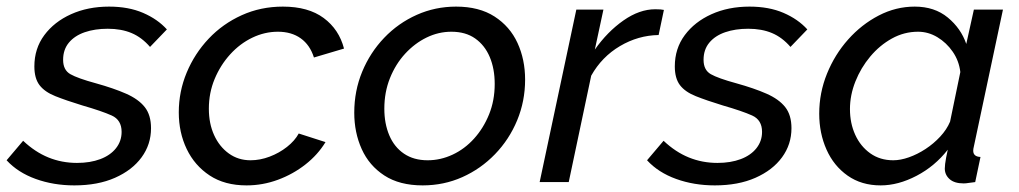

<svg xmlns="http://www.w3.org/2000/svg" viewBox="-44 -551 3083 581"><path d="M181 10Q118 10 64 -9.5Q10 -29 -24 -66L26 -125Q62 -91 102.5 -74.5Q143 -58 189 -58Q229 -58 259.5 -69.5Q290 -81 307 -102.5Q324 -124 324 -152Q324 -188 294 -201.5Q264 -215 205 -232Q156 -247 123.5 -260Q91 -273 75.5 -293.5Q60 -314 60 -350Q60 -404 90 -444.5Q120 -485 171 -508Q222 -531 286 -531Q345 -531 389 -512Q433 -493 461 -462L410 -409Q385 -438 354 -451Q323 -464 282 -464Q243 -464 212.5 -453.5Q182 -443 164.5 -422Q147 -401 147 -370Q147 -339 169 -326.5Q191 -314 246 -299Q300 -284 337.5 -267.5Q375 -251 394 -227Q413 -203 413 -163Q413 -114 384.5 -75Q356 -36 304 -13Q252 10 181 10Z M702 10Q636 10 590.5 -20Q545 -50 521 -100Q497 -150 497 -211Q497 -274 521 -331.5Q545 -389 587.5 -434Q630 -479 687.5 -505Q745 -531 812 -531Q889 -531 935.5 -496.5Q982 -462 997 -404L906 -377Q894 -415 866 -435Q838 -455 797 -455Q757 -455 719.5 -437Q682 -419 652.5 -386.5Q623 -354 605.5 -312Q588 -270 588 -222Q588 -177 604 -142Q620 -107 648.5 -86.5Q677 -66 714 -66Q743 -66 772 -77Q801 -88 824.5 -106.5Q848 -125 860 -147L941 -121Q918 -83 880.5 -53.5Q843 -24 797 -7Q751 10 702 10Z M1235 10Q1165 10 1119 -20Q1073 -50 1050.5 -100Q1028 -150 1028 -210Q1028 -276 1052 -334Q1076 -392 1118.5 -436.5Q1161 -481 1217 -506Q1273 -531 1336 -531Q1406 -531 1452.5 -501Q1499 -471 1522 -421Q1545 -371 1545 -310Q1545 -245 1521 -187Q1497 -129 1454 -84.5Q1411 -40 1355 -15Q1299 10 1235 10ZM1250 -66Q1289 -66 1325.5 -83Q1362 -100 1390.5 -131.5Q1419 -163 1436 -205Q1453 -247 1453 -297Q1453 -343 1438 -378.5Q1423 -414 1394 -434.5Q1365 -455 1322 -455Q1283 -455 1247 -437.5Q1211 -420 1182 -388.5Q1153 -357 1136 -314.5Q1119 -272 1119 -222Q1119 -177 1134 -141.5Q1149 -106 1178.5 -86Q1208 -66 1250 -66Z M1700 -522H1782L1756 -401Q1794 -455 1842.5 -489Q1891 -523 1939 -523Q1948 -523 1954.5 -522.5Q1961 -522 1965 -521L1949 -445Q1887 -444 1832 -411.5Q1777 -379 1745 -322L1677 0H1589Z M2119 10Q2056 10 2002 -9.5Q1948 -29 1914 -66L1964 -125Q2000 -91 2040.5 -74.5Q2081 -58 2127 -58Q2167 -58 2197.5 -69.5Q2228 -81 2245 -102.5Q2262 -124 2262 -152Q2262 -188 2232 -201.5Q2202 -215 2143 -232Q2094 -247 2061.5 -260Q2029 -273 2013.5 -293.5Q1998 -314 1998 -350Q1998 -404 2028 -444.5Q2058 -485 2109 -508Q2160 -531 2224 -531Q2283 -531 2327 -512Q2371 -493 2399 -462L2348 -409Q2323 -438 2292 -451Q2261 -464 2220 -464Q2181 -464 2150.5 -453.5Q2120 -443 2102.5 -422Q2085 -401 2085 -370Q2085 -339 2107 -326.5Q2129 -314 2184 -299Q2238 -284 2275.5 -267.5Q2313 -251 2332 -227Q2351 -203 2351 -163Q2351 -114 2322.5 -75Q2294 -36 2242 -13Q2190 10 2119 10Z M2621 10Q2563 10 2521 -19.5Q2479 -49 2457 -98.5Q2435 -148 2435 -207Q2435 -270 2458.5 -328Q2482 -386 2522.5 -431.5Q2563 -477 2615 -504Q2667 -531 2724 -531Q2784 -531 2824 -498Q2864 -465 2880 -418L2903 -522H2991L2903 -108Q2902 -104 2901.5 -101Q2901 -98 2901 -95Q2901 -77 2923 -76L2907 0Q2896 1 2887.5 2.5Q2879 4 2872 4Q2844 4 2829.5 -9Q2815 -22 2815 -41Q2815 -47 2816 -55Q2817 -63 2819 -74Q2821 -85 2824 -98Q2785 -48 2729.5 -19Q2674 10 2621 10ZM2659 -66Q2681 -66 2706.5 -75Q2732 -84 2756.5 -100Q2781 -116 2801 -137.5Q2821 -159 2831 -183L2862 -333Q2858 -367 2839 -394.5Q2820 -422 2792.5 -438.5Q2765 -455 2734 -455Q2692 -455 2655 -434.5Q2618 -414 2589.5 -380Q2561 -346 2544.5 -304.5Q2528 -263 2528 -221Q2528 -178 2544 -143Q2560 -108 2589.5 -87Q2619 -66 2659 -66Z"/></svg>

Font: Raleway Thin Medium
Style: Italic
Weight: 500
Italic angle: -12°
Version: Version 4.026